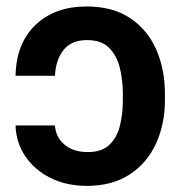

<svg xmlns="http://www.w3.org/2000/svg" viewBox="-20 -573 565 602"><path d="M28.8 -179.7H152.3Q154.8 -142.6 182.4 -119.4Q210 -96.2 254.9 -96.2Q299.8 -96.2 323.7 -119.6Q347.7 -143.1 356.4 -180.4Q365.2 -217.8 365.2 -258.8V-278.8Q365.2 -319.8 356.2 -358.4Q347.2 -397 323 -422.1Q298.8 -447.3 252.9 -447.3Q204.1 -447.3 179.4 -416.5Q154.8 -385.7 152.3 -335.4H28.8Q30.8 -437 91.3 -494.9Q151.9 -552.7 251.5 -552.7Q333 -552.7 387.7 -516.4Q442.4 -480 469.7 -418Q497.1 -356 497.1 -278.8V-258.8Q497.1 -184.1 469.2 -123Q441.4 -62 386.7 -26.1Q332 9.8 252.4 9.8Q188.5 9.8 138.4 -15.1Q88.4 -40 59.3 -83Q30.3 -126 28.8 -179.7Z"/></svg>

Font: Inter Tight SemiBold
Style: Regular
Weight: 600
Designer: Rasmus Andersson
Foundry: rsms
Version: Version 3.004; ttfautohint (v1.8.4.7-5d5b)